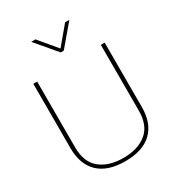

<svg xmlns="http://www.w3.org/2000/svg" viewBox="-220 -1066 1110 1212"><g transform="rotate(-30 335.0 -460.0)"><path d="M196 -935H227L335 -806L443 -935H474L346 -784H324ZM75 -229V-699H103V-219Q103 -112 166 -60.5Q229 -9 335 -9Q441 -9 504 -60.5Q567 -112 567 -219V-699H595V-229Q595 -112 529 -48.5Q463 15 335 15Q207 15 141 -48.5Q75 -112 75 -229Z"/></g></svg>

Font: Prompt Thin
Style: Regular
Weight: 250
Designer: Katatrad Team
Foundry: CadsonDemak
Version: Version 1.001